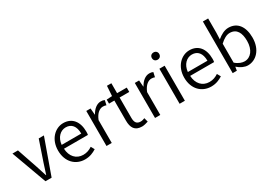

<svg xmlns="http://www.w3.org/2000/svg" viewBox="13 -1673 3590 2563"><g transform="rotate(-30 1807.5 -391.5)"><path d="M210 0H305L498 -540H418L311 -226C295 -173 277 -118 260 -67H256C239 -118 221 -173 205 -226L98 -540H13Z M816 13C891 13 946 -12 993 -42L963 -96C923 -69 879 -52 826 -52C718 -52 646 -132 641 -252H1010C1013 -265 1014 -283 1014 -301C1014 -457 936 -554 801 -554C677 -554 560 -445 560 -270C560 -92 674 13 816 13ZM640 -312C651 -423 722 -488 802 -488C890 -488 942 -427 942 -312Z M1151 0H1232V-352C1269 -446 1325 -480 1371 -480C1392 -480 1404 -477 1422 -471L1438 -542C1420 -551 1404 -554 1381 -554C1320 -554 1265 -509 1228 -441H1225L1217 -540H1151Z M1694 13C1724 13 1760 3 1790 -7L1774 -69C1756 -61 1731 -54 1711 -54C1646 -54 1626 -94 1626 -160V-473H1775V-540H1626V-693H1558L1548 -540L1463 -535V-473H1545V-163C1545 -58 1581 13 1694 13Z M1899 0H1980V-352C2017 -446 2073 -480 2119 -480C2140 -480 2152 -477 2170 -471L2186 -542C2168 -551 2152 -554 2129 -554C2068 -554 2013 -509 1976 -441H1973L1965 -540H1899Z M2278 0H2359V-540H2278ZM2319 -656C2351 -656 2375 -678 2375 -713C2375 -746 2351 -768 2319 -768C2285 -768 2262 -746 2262 -713C2262 -678 2285 -656 2319 -656Z M2761 13C2836 13 2891 -12 2938 -42L2908 -96C2868 -69 2824 -52 2771 -52C2663 -52 2591 -132 2586 -252H2955C2958 -265 2959 -283 2959 -301C2959 -457 2881 -554 2746 -554C2622 -554 2505 -445 2505 -270C2505 -92 2619 13 2761 13ZM2585 -312C2596 -423 2667 -488 2747 -488C2835 -488 2887 -427 2887 -312Z M3327 13C3452 13 3563 -94 3563 -279C3563 -445 3488 -554 3347 -554C3285 -554 3224 -519 3173 -476L3177 -575V-796H3096V0H3160L3169 -56H3171C3219 -13 3277 13 3327 13ZM3315 -56C3278 -56 3227 -71 3177 -115V-407C3231 -458 3281 -485 3328 -485C3436 -485 3478 -400 3478 -278C3478 -141 3409 -56 3315 -56Z"/></g></svg>

Font: Source Han Sans JP Normal
Style: Regular
Weight: 350
Designer: Ryoko NISHIZUKA 西塚涼子 (kana, bopomofo & ideographs); Paul D. Hunt (Latin, Greek & Cyrillic); Sandoll Communications 산돌커뮤니
Foundry: Adobe
Version: Version 2.002;hotconv 1.0.116;makeotfexe 2.5.65601